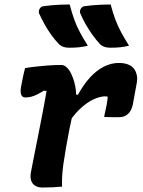

<svg xmlns="http://www.w3.org/2000/svg" viewBox="-20 -833 640 857"><path d="M291 -813Q300 -778 311 -747Q322 -716 337.5 -687.5Q353 -659 372 -629Q352 -624 333 -622Q314 -620 289 -620Q274 -620 263.5 -623.5Q253 -627 244 -635Q224 -656 208 -678.5Q192 -701 179 -724.5Q166 -748 154 -774Q152 -783 156 -792Q160 -801 171 -805Q192 -808 210.5 -809.5Q229 -811 248.5 -812Q268 -813 291 -813ZM474 -813Q483 -778 494.5 -747Q506 -716 521.5 -687.5Q537 -659 556 -629Q536 -624 516.5 -622Q497 -620 473 -620Q458 -620 447 -623.5Q436 -627 427 -635Q408 -656 392 -678.5Q376 -701 362.5 -724.5Q349 -748 338 -774Q335 -783 339.5 -792Q344 -801 354 -805Q375 -808 393.5 -809.5Q412 -811 431.5 -812Q451 -813 474 -813ZM92 -529Q101 -531 117 -533Q133 -535 152.5 -537Q172 -539 190.5 -540.5Q209 -542 226 -542.5Q243 -543 254 -543Q266 -543 277.5 -532.5Q289 -522 297.5 -504.5Q306 -487 311.5 -467Q317 -447 319 -427.5Q321 -408 318 -393Q312 -358 304 -323Q296 -288 289 -252Q282 -216 275.5 -179Q269 -142 263 -101Q259 -72 257.5 -47.5Q256 -23 257 0Q236 2 214 3Q192 4 169 4Q150 4 137 -4Q124 -12 119 -27.5Q114 -43 118 -64Q124 -96 131 -131Q138 -166 145.5 -204Q153 -242 160.5 -280Q168 -318 175 -355Q182 -392 188 -427L175 -428Q159 -418 145 -411Q131 -404 118.5 -401Q106 -398 94 -398Q85 -398 79.5 -403Q74 -408 72.5 -419Q71 -430 74 -446Q78 -467 82 -487Q86 -507 92 -529ZM510 -552Q532 -552 548 -546.5Q564 -541 573 -532Q582 -523 586 -512.5Q590 -502 591.5 -492.5Q593 -483 592 -476Q591 -469 591 -466L573 -367Q572 -363 569.5 -354Q567 -345 560 -334.5Q553 -324 541 -317Q529 -310 510 -310Q494 -310 478 -310Q462 -310 445 -311L447 -323Q452 -343 455.5 -362Q459 -381 461 -401Q458 -402 455.5 -402.5Q453 -403 449 -403Q428 -403 398.5 -390Q369 -377 336.5 -346.5Q304 -316 273 -264L292 -414L328 -410Q353 -456 382 -487.5Q411 -519 443.5 -535.5Q476 -552 510 -552Z"/></svg>

Font: Rec Mono Semicasual
Style: Bold Italic
Weight: 700
Italic angle: -10°
Version: Version 1.085; ttfautohint (v1.8.4.7-5d5b)